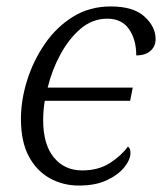

<svg xmlns="http://www.w3.org/2000/svg" viewBox="-20 -566 511 596"><path d="M225 10Q175 10 134 -13Q93 -36 69 -81.5Q45 -127 45 -197Q45 -255 64 -316Q83 -377 119 -429.5Q155 -482 206.5 -514Q258 -546 324 -546Q394 -546 428.5 -514.5Q463 -483 463 -445Q463 -422 447 -408Q431 -394 403 -394Q403 -443 380.5 -475.5Q358 -508 313 -508Q267 -508 230.5 -477Q194 -446 167.5 -397Q141 -348 128 -294H392L384 -253H119Q114 -223 114 -193Q114 -118 147 -77.5Q180 -37 235 -37Q285 -37 320.5 -59.5Q356 -82 377 -111Q385 -106 385 -92Q385 -71 366.5 -47.5Q348 -24 312.5 -7Q277 10 225 10Z"/></svg>

Font: Noto Serif Light
Style: Italic
Weight: 300
Italic angle: -12°
Designer: Monotype Design Team
Foundry: Monotype Imaging Inc.
Version: Version 2.013